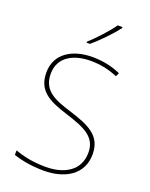

<svg xmlns="http://www.w3.org/2000/svg" viewBox="-174 -1041 891 1141"><g transform="rotate(20 271.5 -471.0)"><path d="M397 -945V-952H367C338 -909 273 -838 228 -798V-792H249C302 -836 362 -900 397 -945ZM489 -180C489 -298 404 -335 277 -375C174 -407 91 -437 91 -546C91 -653 183 -699 289 -699C342 -699 398 -691 460 -664L471 -687C412 -713 354 -724 291 -724C165 -724 64 -664 64 -544C64 -425 147 -389 263 -352C386 -313 462 -280 462 -181C462 -65 365 -15 252 -15C171 -15 109 -29 56 -48V-19C104 -5 158 10 250 10C380 10 489 -51 489 -180Z"/></g></svg>

Font: Noto Sans Syriac Eastern Thin
Style: Regular
Weight: 100
Designer: Patrick Giasson and the Monotype Design Team
Foundry: Monotype Imaging Inc.
Version: Version 3.001